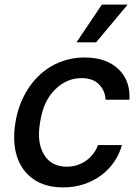

<svg xmlns="http://www.w3.org/2000/svg" viewBox="-20 -802 608 833"><path d="M46.9 -270.2Q52.9 -308.6 66.1 -344.5Q79.2 -380.3 98.7 -411.8Q118.3 -443.2 144 -469.1Q169.7 -495 201 -513.5Q232.2 -532 269 -542.3Q305.8 -552.6 346.9 -552.6Q440.7 -552.6 493.3 -502.5Q546.5 -452.1 541.5 -369.3H438.2Q436.1 -408.4 410.2 -435.4Q383.5 -463.1 333.5 -463.1Q268.1 -463.1 217.3 -411.9Q191.8 -386 176.5 -352.1Q161.2 -318.2 154.1 -272.7Q146.3 -226.9 150.6 -192.5Q154.8 -158 170.8 -131.4Q202.1 -78.8 269.9 -78.8Q292.6 -78.8 313.4 -85.2Q334.2 -91.6 351.7 -103.7Q369.3 -115.8 383.2 -133.2Q397 -150.6 405.5 -172.6H509.2Q497.9 -132.8 474.8 -99.3Q451.7 -65.7 418.7 -41.2Q385.7 -16.7 344.1 -2.8Q302.6 11 254.3 11Q175.4 11 124.3 -25.2Q98.7 -43 80.8 -68.2Q62.9 -93.4 53.1 -124.6Q43.3 -155.9 41.7 -192.6Q40.1 -229.4 46.9 -270.2ZM421.9 -782H533.7L397 -618.3H311.8Z"/></svg>

Font: Inter P Medium
Style: Italic
Weight: 500
Italic angle: 9.39999°
Designer: Rasmus Andersson
Foundry: rsms
Version: Version 3.018;git-588b23468